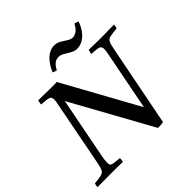

<svg xmlns="http://www.w3.org/2000/svg" viewBox="-243 -1096 1302 1302"><g transform="rotate(-45 407.5 -445.0)"><path d="M552 6 234 -570 147 -123Q145 -111 143 -96Q141 -81 141 -70Q141 -55 147 -48Q153 -41 171 -38Q189 -35 225 -32Q225 -25 224 -16Q223 -7 221 0Q206 0 184 -0.5Q162 -1 140.5 -1Q119 -1 105 -1Q80 -1 43.5 -0.5Q7 0 -22 0Q-21 -7 -20 -15.5Q-19 -24 -16 -31Q28 -35 48.5 -40Q69 -45 77.5 -60.5Q86 -76 93 -111L183 -576Q187 -595 189 -607.5Q191 -620 191 -628Q191 -652 174 -658Q157 -664 104 -667Q105 -683 110 -701Q140 -701 174.5 -700Q209 -699 231 -699Q239 -699 257.5 -699Q276 -699 287 -700L584 -161L665 -576Q669 -594 671 -607.5Q673 -621 673 -629Q673 -654 656.5 -660Q640 -666 587 -669Q588 -677 590 -684.5Q592 -692 594 -701Q609 -701 631 -700.5Q653 -700 675 -699.5Q697 -699 712 -699Q737 -699 771.5 -700Q806 -701 837 -701Q836 -693 835 -685.5Q834 -678 831 -670Q786 -666 764.5 -661Q743 -656 735 -640.5Q727 -625 720 -589L604 2Q594 4 578.5 5Q563 6 552 6ZM652 -896Q660 -894 667.5 -891Q675 -888 682 -885Q659 -823 622.5 -792Q586 -761 545 -761Q529 -761 515 -766.5Q501 -772 483 -783Q461 -797 446 -804.5Q431 -812 414 -812Q371 -812 343 -755Q329 -758 313 -766Q337 -824 372.5 -856Q408 -888 451 -888Q468 -888 482 -882.5Q496 -877 512 -866Q530 -855 545 -845.5Q560 -836 578 -836Q598 -836 617.5 -851Q637 -866 652 -896Z"/></g></svg>

Font: Tiro Devanagari Marathi
Style: Italic
Weight: 400
Italic angle: -11°
Designer: Devanagari: John Hudson & Fiona Ross, assisted by Paul Hanslow. Latin: John Hudson with Paul Hanslow, assisted by Kaja S
Foundry: Tiro Typeworks Ltd.
Version: Version 1.52